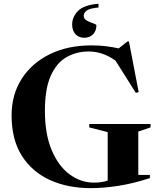

<svg xmlns="http://www.w3.org/2000/svg" viewBox="-20 -962 828 994"><path d="M696 -56.5H756V-40Q668.5 -11.5 592 0.2Q515.5 12 450.5 12Q330.5 12 238 -30.2Q145.5 -72.5 92.8 -156Q40 -239.5 40 -364.5Q40 -472 92.2 -553.8Q144.5 -635.5 237.5 -681.2Q330.5 -727 453 -727Q494 -727 528.5 -722.8Q563 -718.5 594.5 -711.5L640 -747.5H647.5L698 -485L683 -481.5L578 -648Q512 -695.5 439 -695.5Q376.5 -695.5 325 -666.5Q273.5 -637.5 243 -570.2Q212.5 -503 212.5 -388Q212.5 -268 247.5 -185Q282.5 -102 340.5 -59.2Q398.5 -16.5 467 -16.5Q505.5 -16.5 537.5 -27V-278L442 -302.5V-320H759.5V-302.5L696 -281ZM479 -830.5Q479 -802 461.5 -784.2Q444 -766.5 416 -766.5Q388 -766.5 370.8 -785Q353.5 -803.5 353.5 -835.5Q353.5 -874 383.8 -905.2Q414 -936.5 490 -942.5V-923Q446 -919.5 429.8 -908Q413.5 -896.5 413.5 -880Q413.5 -867.5 423.5 -859.8Q433.5 -852 446.2 -847.2Q459 -842.5 469 -838.8Q479 -835 479 -830.5Z"/></svg>

Font: Newsreader Display SemiBold
Style: Regular
Weight: 600
Designer: Hugues Gentile
Foundry: Production Type
Version: Version 1.001